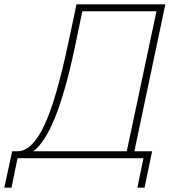

<svg xmlns="http://www.w3.org/2000/svg" viewBox="-51 -730 831 886"><path d="M-31 136 5 -32H31Q97 -33 153 -150.5Q209 -268 267 -545L302 -710H712L569 -32H651L616 136H583L611 0H30L2 136ZM102 -32H534L671 -678H329L292 -501Q208 -107 102 -32Z"/></svg>

Font: Raleway-v4020 ExtraLight
Style: Italic
Weight: 275
Italic angle: -12°
Designer: Matt McInerney, Pablo Impallari, Rodrigo Fuenzalida
Foundry: Matt McInerney, Pablo Impallari, Rodrigo Fuenzalida
Version: Version 4.020;PS 004.020;hotconv 1.0.88;makeotf.lib2.5.64775